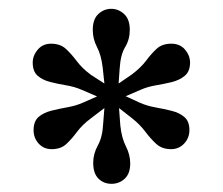

<svg xmlns="http://www.w3.org/2000/svg" viewBox="-20 -842 518 446"><path d="M239 -415Q221 -415 208.8 -427Q196.5 -439 196.5 -464Q196.5 -484.5 207.2 -504Q218 -523.5 219.5 -553L222.5 -591L191 -567Q171.5 -552.5 159 -535.8Q146.5 -519 133.8 -507.2Q121 -495.5 100 -495.5Q81.5 -495.5 69.8 -508.5Q58 -521.5 58 -539.5Q58 -560.5 69.8 -570.5Q81.5 -580.5 99.8 -585Q118 -589.5 137.5 -593Q157 -596.5 172.5 -603.5L205.5 -618L169.5 -633.5Q153.5 -640.5 134 -643.8Q114.5 -647 96.8 -651.5Q79 -656 67.5 -666Q56 -676 56 -696.5Q56 -713 67.8 -726.8Q79.5 -740.5 98.5 -740.5Q120 -740.5 133 -728.5Q146 -716.5 158.5 -699.8Q171 -683 191.5 -668L222.5 -648L218.5 -685.5Q215 -714.5 205.2 -733Q195.5 -751.5 195.5 -772.5Q195.5 -797.5 208.5 -809.5Q221.5 -821.5 238.5 -821.5Q255 -821.5 268.2 -809.5Q281.5 -797.5 281.5 -772.5Q281.5 -750.5 270.8 -732.8Q260 -715 258 -683L255.5 -648L285.5 -668.5Q307 -684.5 319.5 -701.2Q332 -718 344.5 -729.2Q357 -740.5 378 -740.5Q398 -740.5 409.8 -726.8Q421.5 -713 421.5 -696.5Q421.5 -676.5 409.5 -666.2Q397.5 -656 379.5 -651.5Q361.5 -647 342.2 -643.8Q323 -640.5 308 -634L272 -618.5L304.5 -603.5Q321.5 -596 341.2 -592.5Q361 -589 379 -584.5Q397 -580 408.5 -570Q420 -560 420 -540Q420 -521.5 407.8 -508.5Q395.5 -495.5 377.5 -495.5Q356.5 -495.5 343.2 -507.5Q330 -519.5 317.5 -536.2Q305 -553 286.5 -567.5L256.5 -591L259.5 -550.5Q262.5 -521.5 272.5 -502Q282.5 -482.5 282.5 -462Q282.5 -439 269.8 -427Q257 -415 239 -415Z"/></svg>

Font: Libre Caslon Text SemiBold
Style: Regular
Weight: 600
Designer: Pablo Impallari, Rodrigo Fuenzalida, Katja Schimmel
Foundry: Pablo Impallari, Rodrigo Fuenzalida
Version: Version 2.000